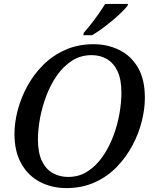

<svg xmlns="http://www.w3.org/2000/svg" viewBox="-20 -951 792 982"><path d="M319 11Q245 11 184.5 -20.5Q124 -52 89 -114Q54 -176 54 -266Q54 -324 70.5 -387Q87 -450 119.5 -510Q152 -570 200.5 -618.5Q249 -667 314 -696Q379 -725 459 -725Q529 -725 589 -696Q649 -667 685 -606.5Q721 -546 721 -450Q721 -395 705.5 -332Q690 -269 658 -208.5Q626 -148 578 -98Q530 -48 465 -18.5Q400 11 319 11ZM328 -46Q385 -46 429 -75Q473 -104 505.5 -151Q538 -198 559.5 -255Q581 -312 591 -370Q601 -428 601 -476Q601 -544 581.5 -586Q562 -628 527.5 -648.5Q493 -669 449 -669Q392 -669 347.5 -640Q303 -611 270.5 -564Q238 -517 216.5 -460Q195 -403 184.5 -345Q174 -287 174 -239Q174 -171 194 -128.5Q214 -86 249.5 -66Q285 -46 328 -46ZM409 -784Q427 -804 446.5 -829Q466 -854 484.5 -880.5Q503 -907 518 -931H635L632 -921Q620 -906 599.5 -886Q579 -866 553 -844.5Q527 -823 501 -804Q475 -785 451 -771H406Z"/></svg>

Font: ET Text
Style: Italic
Weight: 470
Italic angle: -12°
Designer: Monotype Design Team
Foundry: Monotype Imaging Inc.
Version: Version 2.009